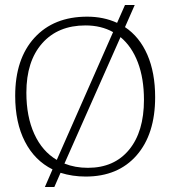

<svg xmlns="http://www.w3.org/2000/svg" viewBox="-20 -689 686 771"><path d="M481.9 -668.9H521L481.9 -580.1Q540.5 -541 571.8 -469Q603 -397 603 -298.8Q603 -150.4 528.6 -65.2Q454.1 20 324.2 20Q271 20 223.1 4.9L198.2 62H160.2L190.9 -8.8Q119.1 -44.4 80.1 -120.4Q41 -196.3 41 -304.2Q41 -452.6 118.4 -537.4Q195.8 -622.1 330.1 -622.1Q396 -622.1 450.2 -597.2ZM85.9 -316.9Q85.9 -220.7 117.7 -151.1Q149.4 -81.5 208 -46.9L434.1 -560.1Q386.2 -586.9 323.2 -586.9Q212.9 -586.9 149.4 -515.1Q85.9 -443.4 85.9 -316.9ZM238.8 -32.2Q281.2 -15.1 333 -15.1Q438.5 -15.1 498.3 -87.6Q558.1 -160.2 558.1 -288.1Q558.1 -373.5 533.7 -438Q509.3 -502.4 463.9 -540Z"/></svg>

Font: Halibut Thin
Style: Regular
Weight: 250
Designer: Matteo Maggi
Foundry: Collletttivo
Version: Version 3.080 | FøM Fix